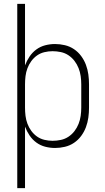

<svg xmlns="http://www.w3.org/2000/svg" viewBox="-20 -755 540 990"><path d="M69 215V-735H109V-418Q118 -442 132.5 -463.5Q147 -485 167.5 -500Q188 -515 213 -521.5Q238 -528 264 -528Q289 -528 314.5 -522Q340 -516 361.5 -501.5Q383 -487 398.5 -466Q414 -445 423 -421Q432 -397 435.5 -371.5Q439 -346 439 -320V-200Q439 -174 435.5 -148.5Q432 -123 423 -99Q414 -75 398.5 -54Q383 -33 361.5 -18.5Q340 -4 314.5 2Q289 8 264 8Q238 8 213 1.5Q188 -5 167.5 -20Q147 -35 132.5 -56.5Q118 -78 109 -102V215ZM251 -29Q272 -29 293.5 -33.5Q315 -38 333 -50Q351 -62 364 -79Q377 -96 385 -116Q393 -136 396 -157.5Q399 -179 399 -200V-320Q399 -341 396 -362.5Q393 -384 385 -404Q377 -424 364 -441Q351 -458 333 -470Q315 -482 293.5 -486.5Q272 -491 251 -491Q230 -491 209 -486Q188 -481 171 -469Q154 -457 141.5 -440Q129 -423 121.5 -403Q114 -383 111.5 -362Q109 -341 109 -320V-200Q109 -179 111.5 -158Q114 -137 121.5 -117Q129 -97 141.5 -80Q154 -63 171 -51Q188 -39 209 -34Q230 -29 251 -29Z"/></svg>

Font: Iosevka SS18 Extralight
Style: Regular
Weight: 200
Monospace: yes
Designer: Belleve Invis
Foundry: Belleve Invis
Version: Version 25.1.1; ttfautohint (v1.8.4)